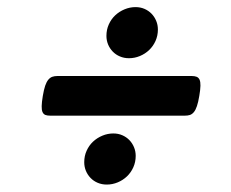

<svg xmlns="http://www.w3.org/2000/svg" viewBox="-20 -550 640 532"><path d="M511.2 -339.4Q519.5 -339.4 524.9 -337.2Q530.3 -335 533 -329.1Q535.6 -323.2 535.4 -312.5Q535.2 -301.8 532.2 -284.2Q529.3 -266.6 525.6 -255.9Q522 -245.1 517.1 -239.3Q512.2 -233.4 506.1 -231.4Q500 -229.5 491.7 -229.5H119.6Q111.3 -229.5 106 -231.4Q100.6 -233.4 97.9 -239.3Q95.2 -245.1 95.5 -255.9Q95.7 -266.6 98.6 -284.2Q101.6 -301.8 105.2 -312.5Q108.9 -323.2 113.8 -329.1Q118.7 -335 124.8 -337.2Q130.9 -339.4 139.2 -339.4ZM275.9 -38.6Q262.2 -38.6 250.7 -43.5Q239.3 -48.3 231 -56.9Q222.7 -65.4 218 -76.7Q213.4 -87.9 213.4 -100.6Q213.4 -117.7 220 -132.3Q226.6 -147 237.8 -157.5Q249 -168 263.7 -174.1Q278.3 -180.2 293.9 -180.2Q307.6 -180.2 318.8 -175.3Q330.1 -170.4 338.4 -161.9Q346.7 -153.3 351.3 -142.1Q356 -130.9 356 -118.2Q356 -101.1 349.4 -86.4Q342.8 -71.8 331.8 -61.3Q320.8 -50.8 306.2 -44.7Q291.5 -38.6 275.9 -38.6ZM337.4 -388.7Q323.7 -388.7 312.3 -393.6Q300.8 -398.4 292.5 -407Q284.2 -415.5 279.5 -426.8Q274.9 -438 274.9 -450.7Q274.9 -467.8 281.5 -482.4Q288.1 -497.1 299.3 -507.6Q310.5 -518.1 325.2 -524.2Q339.8 -530.3 355.5 -530.3Q369.1 -530.3 380.4 -525.4Q391.6 -520.5 399.9 -512Q408.2 -503.4 412.8 -492.2Q417.5 -481 417.5 -468.3Q417.5 -451.2 410.9 -436.5Q404.3 -421.9 393.3 -411.4Q382.3 -400.9 367.7 -394.8Q353 -388.7 337.4 -388.7Z"/></svg>

Font: Courier Prime
Style: Bold Italic
Weight: 700
Monospace: yes
Designer: Alan Dague-Greene
Foundry: Quote-Unquote Apps
Version: Version 1.202